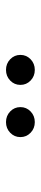

<svg xmlns="http://www.w3.org/2000/svg" viewBox="232 -979 136 640"><g transform="rotate(-90 300.0 -659.0)"><path d="M213 -611Q192 -611 177.5 -625Q163 -639 163 -659Q163 -679 177.5 -693Q192 -707 213 -707Q234 -707 248.5 -693Q263 -679 263 -659Q263 -639 248.5 -625Q234 -611 213 -611ZM387 -611Q366 -611 351.5 -625Q337 -639 337 -659Q337 -679 351.5 -693Q366 -707 387 -707Q408 -707 422.5 -693Q437 -679 437 -659Q437 -639 422.5 -625Q408 -611 387 -611Z"/></g></svg>

Font: Red Hat Display VF
Style: Regular
Weight: 300
Designer: Pentagram, MCKL
Foundry: Pentagram, MCKL
Version: Version 1.023